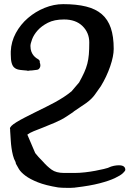

<svg xmlns="http://www.w3.org/2000/svg" viewBox="-20 -718 677 927"><path d="M362 -320Q377 -347 386.5 -368Q396 -389 401.5 -410Q407 -431 409 -455.5Q411 -480 411 -513Q411 -560 378.5 -592Q346 -624 289 -624Q242 -624 211 -608Q180 -592 161.5 -571Q143 -550 135 -528.5Q127 -507 127 -496Q127 -480 131.5 -468.5Q136 -457 142.5 -449.5Q149 -442 155.5 -437.5Q162 -433 166 -431L172 -424V-416Q173 -413 174 -410Q175 -407 175 -403L174 -395Q169 -382 159 -381Q149 -380 135 -378Q129 -378 124.5 -377.5Q120 -377 115 -376Q108 -378 102 -378Q96 -378 91 -379Q77 -380 66.5 -382.5Q56 -385 48 -392.5Q40 -400 36 -415Q32 -430 32 -456V-470Q34 -517 56.5 -558.5Q79 -600 115 -631Q151 -662 195.5 -680Q240 -698 285 -698Q349 -698 395.5 -686.5Q442 -675 471.5 -649.5Q501 -624 515 -583Q529 -542 529 -482Q529 -447 512 -397.5Q495 -348 467 -302L438 -261Q423 -240 397 -221L335 -179V-178L302 -156Q278 -140 246.5 -126.5Q215 -113 187 -102Q163 -93 142.5 -84.5Q122 -76 112 -68L150 21L166 40L165 39L187 62Q207 85 229 101Q251 117 289 117H342Q364 117 390.5 114Q417 111 440.5 106.5Q464 102 481 98Q498 94 503 92H502Q517 85 530 82.5Q543 80 554 80Q585 80 585 102Q585 107 573.5 118Q562 129 534.5 142Q507 155 461 167Q415 179 347 187Q346 187 345 187L341 188Q340 188 339 188Q331 189 321.5 189Q312 189 304 189Q290 189 280 188.5Q270 188 261 187Q200 177 162.5 162Q125 147 103 130.5Q81 114 71.5 98.5Q62 83 56 71L57 72L55 64Q47 50 42.5 32Q38 14 35.5 -4Q33 -22 32 -39.5Q31 -57 30 -71Q29 -79 29 -86Q29 -93 29 -93Q29 -93 29 -93Q28 -95 28 -97Q28 -103 35.5 -110.5Q43 -118 60 -128.5Q77 -139 100.5 -151Q124 -163 148 -175Q177 -189 202.5 -202Q228 -215 245 -224Q267 -236 288.5 -250Q310 -264 329 -280L327 -279Z"/></svg>

Font: New Athena Unicode
Style: Bold
Weight: 700
Designer: J. Rusten 1997; rev. by R. Hancock 2001, 2002, rev. by D. Mastronarde 2002-2021
Foundry: Society for Classical Studies (formerly American Philological Association)
Version: Version 5.008